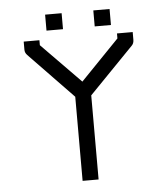

<svg xmlns="http://www.w3.org/2000/svg" viewBox="-49 -736 637 730"><g transform="rotate(-5 270.0 -371.0)"><path d="M298 -371V-50H237V-371L69 -545Q60 -554 60 -566V-597H120V-578L269 -426L416 -578V-597H476V-568Q476 -554 468 -546ZM150 -692H213V-631H150ZM334 -692H396V-631H334Z"/></g></svg>

Font: 3270 Nerd Font
Style: Regular
Weight: 400
Monospace: yes
Version: Version 3.0.1;Nerd Fonts 3.3.0